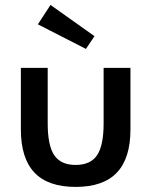

<svg xmlns="http://www.w3.org/2000/svg" viewBox="-20 -739 610 774"><path d="M64.1 -217.3V-465.5H172.3V-241.4Q172.3 -152.7 198.6 -113.4Q225 -74.1 285 -74.1Q345 -74.1 371.4 -113.4Q397.7 -152.7 397.7 -241.4V-465.5H505.9V-217.3Q505.9 -100.9 451.1 -43.2Q396.4 14.5 285 14.5Q173.6 14.5 118.9 -43.2Q64.1 -100.9 64.1 -217.3ZM326.4 -541.8 132.7 -640.9 183.6 -719.1 360.9 -593.2Z"/></svg>

Font: Spartan MB SemBd
Style: Regular
Weight: 600
Designer: Matt Bailey, Mirko Velimirovic
Foundry: Matt Bailey
Version: Version 1.005